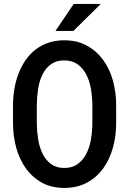

<svg xmlns="http://www.w3.org/2000/svg" viewBox="-20 -920 640 950"><path d="M554.7 -309.6Q554.7 -246.6 538.6 -188.7Q522.5 -130.9 490.5 -86.7Q458.5 -42.5 410.4 -16.4Q362.3 9.8 297.9 9.8Q233.9 9.8 186.5 -16.6Q139.2 -43 107.7 -87.2Q76.2 -131.3 60.3 -189Q44.4 -246.6 44.4 -309.6V-400.4Q44.4 -442.4 51.5 -482.4Q58.6 -522.5 72.5 -557.9Q86.4 -593.3 107.2 -623.3Q127.9 -653.3 156 -674.8Q184.1 -696.3 219.5 -708.5Q254.9 -720.7 297.4 -720.7Q361.8 -720.7 409.9 -694.3Q458 -668 490.2 -623.8Q522.5 -579.6 538.6 -521.5Q554.7 -463.4 554.7 -400.4ZM437 -401.4Q436.5 -441.4 429.7 -481Q422.9 -520.5 406.7 -551.5Q390.6 -582.5 364 -601.8Q337.4 -621.1 297.4 -621.1Q257.8 -621.1 231.7 -601.8Q205.6 -582.5 190.2 -551.3Q174.8 -520 168.7 -480.7Q162.6 -441.4 162.1 -401.4V-309.6Q162.6 -269.5 168.9 -230.2Q175.3 -190.9 190.7 -159.4Q206.1 -127.9 232.2 -108.4Q258.3 -88.9 297.9 -88.9Q337.9 -88.9 364.5 -108.4Q391.1 -127.9 407.2 -159.2Q423.3 -190.4 429.9 -230Q436.5 -269.5 437 -309.6ZM344.7 -900.4H478.5L343.3 -767.1H254.4Z"/></svg>

Font: TypoPRO Roboto Mono
Style: Regular
Weight: 500
Designer: Google
Version: Version 2.000986; 2015; ttfautohint (v1.3)